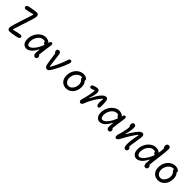

<svg xmlns="http://www.w3.org/2000/svg" viewBox="498 -2659 4583 4583"><g transform="rotate(45 2790.0 -367.0)"><path d="M173.8 -63.2Q173.8 -82.5 182.4 -119.8Q191 -157 206.5 -206.8Q230.5 -283.5 246.8 -333.8Q263.2 -384.2 288.2 -462Q311.8 -534.5 325.2 -575.8Q338.5 -617 357.8 -678.7L347 -689.5Q312.3 -677.8 248 -662.5Q183.7 -647.2 147.2 -641.8Q124.2 -639.2 109.5 -646.5Q94.8 -653.8 89.3 -673.3Q83.5 -694.5 93.9 -711.5Q104.3 -728.5 130.3 -736.5Q153.5 -743.8 204.2 -753.8Q255 -763.8 306 -770.9Q357 -778 383 -778Q401.7 -778 416.1 -770.2Q430.5 -762.3 438.7 -747.1Q446.8 -731.8 446.8 -710.5Q446.8 -692.7 442.6 -667.7Q438.3 -642.7 429 -611.7Q403.5 -529.5 386.3 -476.7Q369.2 -423.8 339.5 -333.5Q315.8 -259.5 295.3 -196.4Q274.8 -133.3 262.7 -95.5L273.3 -84.7Q308.3 -95.3 369.8 -108.8Q431.3 -122.3 468 -127.3Q494.8 -131 510.7 -125.2Q526.5 -119.5 531 -100.3Q536.2 -78.5 525.2 -62Q514.3 -45.5 490 -37.5Q468 -30.3 418.3 -20.1Q368.7 -9.8 317.9 -2.5Q267.2 4.8 239.5 4.8Q220.7 4.8 205.8 -2.9Q190.8 -10.7 182.3 -26Q173.8 -41.3 173.8 -63.2Z M667.5 -166Q667.5 -257.7 707.1 -337.8Q746.7 -418 812.2 -465.8Q877.8 -513.7 951.3 -513.7Q989.5 -513.7 1023.9 -502.2Q1058.3 -490.7 1079.4 -469.8Q1100.5 -449 1100.5 -422.5Q1100.5 -399.8 1089.8 -382.7Q1079 -365.5 1056.2 -365.5Q1039.2 -365.5 1026.2 -376.2Q1013.3 -387 1006.6 -405.2Q999.8 -423.5 999.8 -445.3H1047.8V-398Q1044 -400.8 1040 -403.2Q1019.2 -417.2 1000.2 -424.8Q981.3 -432.5 955.7 -432.5Q901.7 -432.5 855.4 -395.4Q809.2 -358.3 782.1 -299.3Q755 -240.3 755 -178.2Q755 -130.8 771.9 -101.3Q788.8 -71.8 823.8 -71.8Q861.3 -71.8 907.2 -113.2Q953 -154.5 996 -227.8Q1039 -301.2 1067.3 -392.3H1103.7L1071.2 -192.8H1040.3Q1012.3 -130.5 974.2 -84.2Q936.2 -38 893.2 -13.2Q850.3 11.7 807.5 11.7Q772 11.7 740.2 -6.7Q708.3 -25.2 687.9 -65.2Q667.5 -105.2 667.5 -166ZM1043.7 -73Q1043.7 -126.2 1058.3 -238.1Q1073 -350 1090.5 -453.8Q1091.5 -458 1092.2 -463.7Q1097.5 -495.2 1109.8 -510.5Q1122.2 -525.8 1143.7 -524.2Q1158.2 -523 1166.7 -515.1Q1175.2 -507.2 1177.7 -492.6Q1180.2 -478 1176.7 -456.8Q1163.2 -368.7 1150.8 -273.4Q1138.3 -178.2 1126 -75.5L1112.5 -107Q1127.7 -107 1139.2 -98.2Q1150.7 -89.3 1156.9 -75Q1163.2 -60.7 1163.2 -44.7Q1163.2 -19.7 1147.1 -3.8Q1131 12 1106.3 12Q1076.5 12 1060.1 -11.6Q1043.7 -35.2 1043.7 -73Z M1424.5 -109.2Q1413.8 -174 1401.3 -259.3Q1386.5 -361.7 1377.7 -425.3L1402.2 -395Q1384.5 -395.5 1371.4 -404.8Q1358.3 -414 1351.6 -428.5Q1344.8 -443 1344.8 -459Q1344.8 -476.2 1352.2 -488.8Q1359.7 -501.3 1372 -507.8Q1384.3 -514.3 1399.2 -514.3Q1426.7 -514.3 1442.9 -496.5Q1459.2 -478.7 1464 -443.5Q1468.2 -414.2 1472.4 -380.2Q1476.7 -346.3 1481.2 -309.2Q1487.8 -254.2 1494.8 -195.9Q1501.8 -137.7 1508 -91.5L1523.8 -87Q1547 -128 1570.2 -173.1Q1593.3 -218.2 1615.5 -266.2Q1674.5 -396.2 1708.5 -505.8Q1714 -523.5 1723.8 -534Q1733.7 -544.5 1746 -547.5Q1758.3 -550.5 1771.2 -546Q1790.7 -539.3 1796.3 -520.5Q1802 -501.7 1792.3 -471.3Q1763.3 -383 1708.2 -266Q1653 -149 1604.2 -70.5L1602.5 -67.7Q1584 -37.5 1571.7 -21.5Q1559.3 -5.5 1544.3 3.5Q1529.3 12.5 1509.2 12.5Q1485.5 12.5 1469.4 -0.7Q1453.3 -13.8 1442.8 -39.3Q1432.2 -64.8 1424.5 -109.2Z M1942.7 -213.5Q1942.7 -305.3 1980.7 -377.6Q2018.7 -449.8 2081.5 -489.9Q2144.3 -530 2215.5 -530Q2244.7 -530 2273.5 -521.5Q2302.3 -513 2323 -497.3Q2334 -488.7 2339.8 -477.9Q2345.7 -467.2 2345.6 -455.8Q2345.5 -444.5 2339.3 -434.3Q2333 -423.7 2324.3 -421.2Q2315.7 -418.7 2306.3 -421.3Q2297 -424 2284.2 -431Q2282.7 -431.5 2281.7 -432.2L2276.8 -434.7Q2263 -441.8 2250.5 -445.9Q2238 -450 2222.8 -450Q2168.2 -450 2124.4 -416.9Q2080.7 -383.8 2055.9 -331.2Q2031.2 -278.7 2031.2 -223.5Q2031.2 -181.8 2046 -146.5Q2060.8 -111.2 2089.1 -90.2Q2117.3 -69.2 2156.5 -69.2Q2199.7 -69.2 2235.2 -98.9Q2270.7 -128.7 2291.1 -175.8Q2311.5 -222.8 2311.5 -272.2Q2311.5 -308.3 2299.4 -338.4Q2287.3 -368.5 2264.2 -388.5Q2246 -406.3 2240.9 -418.8Q2235.8 -431.3 2242.5 -443.3Q2248.8 -455.2 2263 -459.4Q2277.2 -463.7 2292.7 -461.1Q2308.2 -458.5 2317.3 -451.7Q2344 -435.7 2361.9 -409.8Q2379.8 -383.8 2388.6 -350.2Q2397.3 -316.7 2397.3 -277.5Q2397.3 -197.7 2366.3 -131.6Q2335.3 -65.5 2279.3 -26.9Q2223.3 11.7 2151.7 11.7Q2091 11.7 2043.5 -16Q1996 -43.7 1969.3 -94.8Q1942.7 -145.8 1942.7 -213.5Z M2604 -69.5Q2630.3 -159.8 2652.8 -266.2Q2675.2 -372.7 2675.7 -428.7L2664.5 -440.5Q2644.7 -430.5 2626 -422.8Q2607.3 -415 2592.2 -411.7Q2569.2 -406.8 2554.1 -411Q2539 -415.2 2533.3 -435.8Q2527.3 -456.8 2538.2 -472.1Q2549.2 -487.3 2572.8 -497.2Q2601.5 -509.5 2633.2 -517.7Q2665 -525.8 2689.7 -525.8Q2722.7 -525.8 2740.4 -503.7Q2758.2 -481.5 2758.2 -447.3Q2758.2 -405.2 2744.5 -346.4Q2730.8 -287.7 2706 -218.2L2718 -214.8Q2756.5 -302.3 2800.4 -372.3Q2844.3 -442.3 2890.2 -484Q2936.2 -525.7 2979 -525.7Q3002.8 -525.7 3017.9 -511.8Q3033 -497.8 3039.3 -474Q3046.7 -445.8 3049.8 -403.5Q3053 -361.2 3053.5 -312.7Q3053.5 -308.5 3053.5 -303.8Q3053.5 -271.3 3049.8 -252.3Q3046 -233.3 3038.1 -223.5Q3030.2 -213.7 3017.7 -211.3Q2995.2 -206.7 2980.9 -220.4Q2966.7 -234.2 2960.5 -263.3Q2953.7 -297 2954.6 -343.2Q2955.5 -389.3 2963.5 -428.5L2949.8 -434.8Q2911.8 -397.8 2867 -334.8Q2822.2 -271.8 2781.1 -195.6Q2740 -119.3 2713.3 -44.7Q2701.3 -11.7 2681.7 5.2Q2662 22.2 2637.3 16.2Q2620.8 11.8 2611.2 -0.6Q2601.7 -13 2599.8 -31Q2598 -49 2604 -69.5Z M3147.5 -166Q3147.5 -257.7 3187.1 -337.8Q3226.7 -418 3292.2 -465.8Q3357.8 -513.7 3431.3 -513.7Q3469.5 -513.7 3503.9 -502.2Q3538.3 -490.7 3559.4 -469.8Q3580.5 -449 3580.5 -422.5Q3580.5 -399.8 3569.8 -382.7Q3559 -365.5 3536.2 -365.5Q3519.2 -365.5 3506.2 -376.2Q3493.3 -387 3486.6 -405.2Q3479.8 -423.5 3479.8 -445.3H3527.8V-398Q3524 -400.8 3520 -403.2Q3499.2 -417.2 3480.2 -424.8Q3461.3 -432.5 3435.7 -432.5Q3381.7 -432.5 3335.4 -395.4Q3289.2 -358.3 3262.1 -299.3Q3235 -240.3 3235 -178.2Q3235 -130.8 3251.9 -101.3Q3268.8 -71.8 3303.8 -71.8Q3341.3 -71.8 3387.2 -113.2Q3433 -154.5 3476 -227.8Q3519 -301.2 3547.3 -392.3H3583.7L3551.2 -192.8H3520.3Q3492.3 -130.5 3454.2 -84.2Q3416.2 -38 3373.2 -13.2Q3330.3 11.7 3287.5 11.7Q3252 11.7 3220.2 -6.7Q3188.3 -25.2 3167.9 -65.2Q3147.5 -105.2 3147.5 -166ZM3523.7 -73Q3523.7 -126.2 3538.3 -238.1Q3553 -350 3570.5 -453.8Q3571.5 -458 3572.2 -463.7Q3577.5 -495.2 3589.8 -510.5Q3602.2 -525.8 3623.7 -524.2Q3638.2 -523 3646.7 -515.1Q3655.2 -507.2 3657.7 -492.6Q3660.2 -478 3656.7 -456.8Q3643.2 -368.7 3630.8 -273.4Q3618.3 -178.2 3606 -75.5L3592.5 -107Q3607.7 -107 3619.2 -98.2Q3630.7 -89.3 3636.9 -75Q3643.2 -60.7 3643.2 -44.7Q3643.2 -19.7 3627.1 -3.8Q3611 12 3586.3 12Q3556.5 12 3540.1 -11.6Q3523.7 -35.2 3523.7 -73Z M4124 -85.7Q4124 -127.2 4129.3 -181.8Q4134.7 -236.3 4145.1 -298.1Q4155.5 -359.8 4170.3 -420.8L4155.7 -425.2Q4100.2 -354.7 4042.5 -262Q3984.8 -169.3 3944.2 -90.8L3942.5 -88Q3923.2 -51.5 3908.9 -30.8Q3894.7 -10 3879 1.8Q3863.3 13.5 3845.2 13.5Q3822.7 13.5 3813.2 -3.8Q3803.8 -21.2 3805.5 -48.3Q3807.2 -75.5 3817.2 -107.5Q3833.7 -159.5 3846.2 -208.5Q3862 -271.5 3871.1 -333.6Q3880.2 -395.7 3880.2 -459.2L3906.3 -402.5Q3890.7 -402.5 3878.7 -412.6Q3866.7 -422.7 3859.9 -440.5Q3853.2 -458.3 3853.2 -481.2Q3853.2 -501.5 3861.2 -516.4Q3869.3 -531.3 3882.9 -539Q3896.5 -546.7 3912.3 -546.7Q3928.5 -546.7 3940.8 -537.8Q3953 -529 3959.9 -511.6Q3966.8 -494.2 3966.8 -469Q3966.8 -417.7 3956.2 -355.9Q3945.5 -294.2 3924.8 -229.5L3936.8 -225.3Q3977.3 -300.2 4020.9 -363.6Q4064.5 -427 4105.7 -474.5Q4128.8 -501.3 4152.4 -515.6Q4176 -529.8 4199.7 -529.8Q4215.7 -529.8 4227.9 -522.8Q4240.2 -515.8 4247.2 -501.1Q4254.2 -486.3 4254.2 -463.3Q4254.2 -434.3 4249.3 -399.2Q4244.5 -364 4234.2 -303.2Q4220 -224.3 4212.2 -164.2Q4204.5 -104.2 4204.5 -44.5L4188.2 -74.8Q4206.3 -74.8 4219.2 -66.2Q4232 -57.7 4238.5 -43.8Q4245 -30 4245 -14Q4245 3.3 4237.7 16.4Q4230.3 29.5 4217.5 36.6Q4204.7 43.7 4188.8 43.7Q4153.8 43.7 4138.9 9.6Q4124 -24.5 4124 -85.7Z M4387.5 -166.3Q4387.5 -261.7 4428.2 -341.5Q4469 -421.3 4535.1 -467.5Q4601.2 -513.7 4674.7 -513.7Q4711.8 -513.7 4746.7 -502.2Q4781.5 -490.7 4803.4 -469.6Q4825.3 -448.5 4825.3 -421.5Q4825.3 -395.5 4812.2 -380.5Q4799 -365.5 4775.7 -365.5Q4747.5 -365.5 4734.8 -386.8Q4722.2 -408.2 4722.2 -446.7H4767.8V-398Q4756.8 -408 4742.5 -416.1Q4728.2 -424.2 4711.3 -429Q4694.5 -433.8 4676.7 -433.8Q4620.2 -433.8 4573.7 -396.8Q4527.2 -359.7 4500.6 -300.8Q4474 -241.8 4474 -180Q4474 -147.8 4481.5 -122.9Q4489 -98 4504.4 -83.6Q4519.8 -69.2 4543 -69.2Q4582.3 -69.2 4628.3 -110.9Q4674.3 -152.7 4716.6 -226.5Q4758.8 -300.3 4787.3 -392.3H4817.7L4800.7 -192.8H4760.3Q4732.3 -130.7 4694.3 -84.3Q4656.3 -38 4613.8 -13.2Q4571.2 11.7 4529.2 11.7Q4492.3 11.7 4460.2 -6.7Q4428 -25 4407.8 -65Q4387.5 -105 4387.5 -166.3ZM4766.7 -80.7Q4766.7 -119.8 4772.9 -179.5Q4779.2 -239.2 4793 -349.8Q4808.7 -478 4816.2 -550.4Q4823.7 -622.8 4823.7 -676.2L4843 -620.5Q4825.7 -623.5 4814.8 -633.4Q4803.8 -643.3 4798.2 -659Q4792.7 -674.7 4792.7 -694.7Q4792.7 -717.3 4801.2 -733.2Q4809.7 -749 4824.2 -757Q4838.7 -765 4856.8 -765Q4884 -765 4899.2 -745.8Q4914.3 -726.5 4914.3 -685.2Q4914.3 -641.2 4906.8 -570.1Q4899.3 -499 4884.5 -383.8Q4871.5 -281.2 4862.4 -205.1Q4853.3 -129 4850 -75.5L4833 -109.2Q4851.3 -109.2 4863.2 -101.2Q4875.2 -93.2 4880.8 -80Q4886.5 -66.8 4886.5 -50.5Q4886.5 -20.8 4870.2 -4.1Q4853.8 12.7 4828.3 12.7Q4796.7 12.7 4781.7 -12.8Q4766.7 -38.3 4766.7 -80.7Z M5042.7 -213.5Q5042.7 -305.3 5080.7 -377.6Q5118.7 -449.8 5181.5 -489.9Q5244.3 -530 5315.5 -530Q5344.7 -530 5373.5 -521.5Q5402.3 -513 5423 -497.3Q5434 -488.7 5439.8 -477.9Q5445.7 -467.2 5445.6 -455.8Q5445.5 -444.5 5439.3 -434.3Q5433 -423.7 5424.3 -421.2Q5415.7 -418.7 5406.3 -421.3Q5397 -424 5384.2 -431Q5382.7 -431.5 5381.7 -432.2L5376.8 -434.7Q5363 -441.8 5350.5 -445.9Q5338 -450 5322.8 -450Q5268.2 -450 5224.4 -416.9Q5180.7 -383.8 5155.9 -331.2Q5131.2 -278.7 5131.2 -223.5Q5131.2 -181.8 5146 -146.5Q5160.8 -111.2 5189.1 -90.2Q5217.3 -69.2 5256.5 -69.2Q5299.7 -69.2 5335.2 -98.9Q5370.7 -128.7 5391.1 -175.8Q5411.5 -222.8 5411.5 -272.2Q5411.5 -308.3 5399.4 -338.4Q5387.3 -368.5 5364.2 -388.5Q5346 -406.3 5340.9 -418.8Q5335.8 -431.3 5342.5 -443.3Q5348.8 -455.2 5363 -459.4Q5377.2 -463.7 5392.7 -461.1Q5408.2 -458.5 5417.3 -451.7Q5444 -435.7 5461.9 -409.8Q5479.8 -383.8 5488.6 -350.2Q5497.3 -316.7 5497.3 -277.5Q5497.3 -197.7 5466.3 -131.6Q5435.3 -65.5 5379.3 -26.9Q5323.3 11.7 5251.7 11.7Q5191 11.7 5143.5 -16Q5096 -43.7 5069.3 -94.8Q5042.7 -145.8 5042.7 -213.5Z"/></g></svg>

Font: Monaspace Radon Var
Style: Regular
Weight: 400
Designer: Riley Cran and the Lettermatic Team
Version: Version 1.000 (Monaspace Radon Var)